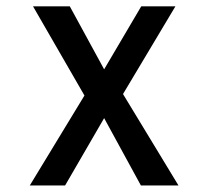

<svg xmlns="http://www.w3.org/2000/svg" viewBox="-20 -570 640 590"><path d="M239.5 -276.5 81.5 -550.5H194.5L300 -357L414 -550.5H519L358 -281L528.5 0H413L300 -207L180 0H71.5Z"/></svg>

Font: JuliaMono Medium
Style: Regular
Weight: 500
Monospace: yes
Designer: cormullion
Foundry: corm
Version: Version 0.054; ttfautohint (v1.8.4)